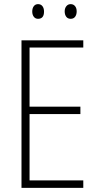

<svg xmlns="http://www.w3.org/2000/svg" viewBox="-20 -909 475 929"><path d="M383 0H84V-714H383V-679H123V-393H369V-357H123V-36H383ZM136 -853Q136 -869 143.5 -879Q151 -889 164 -889Q178 -889 185.5 -879Q193 -869 193 -853Q193 -818 164 -818Q151 -818 143.5 -828Q136 -838 136 -853ZM293 -854Q293 -869 301 -879Q309 -889 322 -889Q335 -889 343 -879.5Q351 -870 351 -854Q351 -838 343.5 -828Q336 -818 322 -818Q308 -818 300.5 -828Q293 -838 293 -854Z"/></svg>

Font: Noto Sans Lao UI Cond ExtLt
Style: Regular
Weight: 200
Width: 3
Designer: Monotype Design Team
Foundry: Monotype Imaging Inc.
Version: Version 2.000; ttfautohint (v1.8.4.7-5d5b)